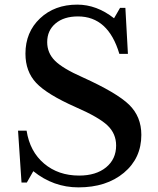

<svg xmlns="http://www.w3.org/2000/svg" viewBox="-20 -800 685 830"><path d="M73 -11 58 -235H95Q109 -145 170.5 -93Q232 -41 322 -41Q395 -41 438.5 -76.5Q482 -112 482 -171Q482 -222 445 -257.5Q408 -293 307 -337Q183 -392 136.5 -441.5Q90 -491 90 -568Q90 -661 153 -720.5Q216 -780 314 -780Q398 -780 473 -721L499 -766H522L533 -567H496Q448 -729 317 -729Q256 -729 220 -698.5Q184 -668 184 -618Q184 -571 217.5 -537.5Q251 -504 337 -466Q485 -399 538 -347.5Q591 -296 591 -217Q591 -116 515.5 -53Q440 10 319 10Q211 10 124 -60L96 -11Z"/></svg>

Font: Libre Baskerville
Style: Regular
Weight: 400
Designer: Pablo Impallari, Rodrigo Fuenzalida
Foundry: Pablo Impallari, Rodrigo Fuenzalida
Version: Version 1.000